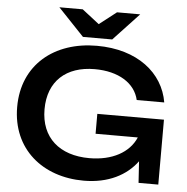

<svg xmlns="http://www.w3.org/2000/svg" viewBox="-63 -1028 1077 1105"><g transform="rotate(5 476.0 -476.0)"><path d="M482 -117C310 -117 201 -211 201 -375C201 -538 305 -630 469 -630C607 -630 703 -570 725 -474H884C856 -642 705 -765 470 -765C224 -765 43 -619 43 -375C43 -131 224 15 461 15C603 15 707 -40 769 -124L777 0H891V-375H506V-260H750C712 -171 614 -117 482 -117ZM702 -967H568L469 -890L370 -967H235L385 -809H554Z"/></g></svg>

Font: Bounded Med
Style: Regular
Weight: 500
Designer: Vlad Churkin
Version: Version 3.0